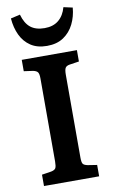

<svg xmlns="http://www.w3.org/2000/svg" viewBox="-102 -997 618 1049"><g transform="rotate(-10 207.0 -472.5)"><path d="M54 0V-63L106 -71Q126 -75 131.5 -85Q137 -95 137 -122V-582Q137 -607 130.5 -616.5Q124 -626 104 -630L54 -637V-700H360V-637L307 -629Q289 -626 283 -615.5Q277 -605 277 -578V-118Q277 -92 283 -83.5Q289 -75 309 -71L360 -63V0ZM204 -751Q150 -751 114 -775Q78 -799 58.5 -840Q39 -881 35 -933L87 -945Q101 -895 130 -872Q159 -849 208 -849Q256 -849 286 -874Q316 -899 328 -944L378 -933Q374 -884 353.5 -842.5Q333 -801 296 -776Q259 -751 204 -751Z"/></g></svg>

Font: Literata 12pt SemiBold
Style: Regular
Weight: 600
Designer: Latin by Veronika Burian and Jose Scaglione. Greek by Irene Vlachou. Cyrillic by Vera Evstafieva.
Foundry: TypeTogether
Version: Version 3.002